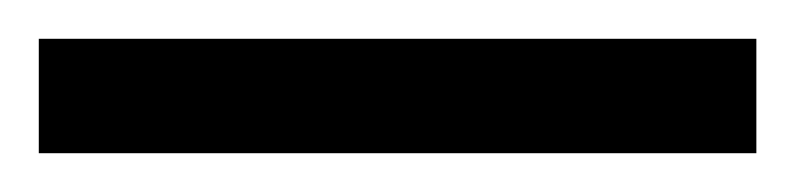

<svg xmlns="http://www.w3.org/2000/svg" viewBox="-24 63 410 99"><path d="M-4 142V83H366V142Z"/></svg>

Font: Noto Serif Tamil ExtraCondensed
Style: Regular
Weight: 400
Width: 2
Designer: Indian Type Foundry, Tom Grace, and the Monotype Design Team
Foundry: Monotype Imaging Inc.
Version: Version 2.004